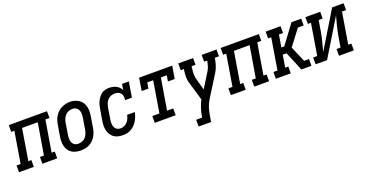

<svg xmlns="http://www.w3.org/2000/svg" viewBox="-56 -1232 4088 2129"><g transform="rotate(-20 1988.0 -168.0)"><path d="M-24 0V-80H24L85 -450H48V-530H499V-450H451L390 -80H427V0H252V-80H299L361 -450H176L115 -80H151V0Z M703 8Q675 8 647.5 1.5Q620 -5 597.5 -20Q575 -35 560.5 -58Q546 -81 539.5 -107.5Q533 -134 533.5 -163Q534 -192 539 -221L561 -351Q565 -375 573 -399.5Q581 -424 595 -446.5Q609 -469 629 -487.5Q649 -506 673 -517.5Q697 -529 722 -535Q747 -541 772 -541Q801 -541 828 -533Q855 -525 877.5 -510Q900 -495 914.5 -472Q929 -449 935.5 -422.5Q942 -396 941.5 -367Q941 -338 936 -309L915 -179Q911 -155 902.5 -130.5Q894 -106 880 -83.5Q866 -61 846 -42.5Q826 -24 802.5 -12.5Q779 -1 753.5 3.5Q728 8 703 8ZM705 -72Q728 -72 750.5 -81Q773 -90 789 -108Q805 -126 813.5 -148Q822 -170 826 -193L848 -323Q850 -338 851 -354.5Q852 -371 850 -386Q848 -401 842 -415Q836 -429 825 -439Q814 -449 799 -453.5Q784 -458 768 -458Q745 -458 723.5 -448.5Q702 -439 686 -421Q670 -403 661.5 -381.5Q653 -360 649 -337L628 -207Q625 -192 624 -176Q623 -160 625 -145Q627 -130 633 -116Q639 -102 649.5 -91.5Q660 -81 674.5 -76.5Q689 -72 705 -72Z M1202 8Q1174 8 1146.5 2Q1119 -4 1097 -19.5Q1075 -35 1060.5 -58Q1046 -81 1039.5 -107.5Q1033 -134 1033.5 -163Q1034 -192 1039 -221L1061 -351Q1064 -373 1070 -395Q1076 -417 1086 -438.5Q1096 -460 1111 -479.5Q1126 -499 1145 -513Q1164 -527 1187 -532.5Q1210 -538 1232 -538Q1255 -538 1276.5 -533.5Q1298 -529 1316.5 -519.5Q1335 -510 1349.5 -495Q1364 -480 1373 -461L1385 -530H1465L1435 -349H1355Q1358 -370 1356 -391Q1354 -412 1342.5 -427.5Q1331 -443 1312 -450.5Q1293 -458 1272 -458Q1249 -458 1226.5 -449.5Q1204 -441 1187 -423Q1170 -405 1161.5 -382.5Q1153 -360 1149 -337L1128 -207Q1125 -192 1124 -176.5Q1123 -161 1125 -145.5Q1127 -130 1132.5 -116.5Q1138 -103 1148 -92.5Q1158 -82 1172.5 -77Q1187 -72 1202 -72Q1224 -72 1245.5 -81Q1267 -90 1282.5 -107.5Q1298 -125 1307 -145.5Q1316 -166 1320 -188H1410Q1406 -163 1397 -139Q1388 -115 1374.5 -92Q1361 -69 1342.5 -49.5Q1324 -30 1301 -16.5Q1278 -3 1252.5 2.5Q1227 8 1202 8Z M1578 0V-80H1662L1723 -450H1653L1642 -381H1562L1586 -530H1977L1952 -381H1872L1883 -450H1814L1752 -80H1825V0Z M2021 205V125H2091Q2095 101 2100.5 76.5Q2106 52 2113.5 28Q2121 4 2130.5 -20Q2140 -44 2153 -66L2087 -291Q2081 -310 2079 -329.5Q2077 -349 2077.5 -369Q2078 -389 2080 -409.5Q2082 -430 2085 -450H2048V-530H2223V-450H2176Q2171 -417 2169 -384Q2167 -351 2172 -320V-319Q2172 -318 2172.5 -316.5Q2173 -315 2173 -313L2214 -162L2321 -334Q2338 -361 2346.5 -390.5Q2355 -420 2361 -450H2324V-530H2499V-450H2451Q2444 -410 2432 -369Q2420 -328 2397 -291L2236 -34Q2224 -14 2215 6.5Q2206 27 2199.5 47.5Q2193 68 2188.5 89Q2184 110 2180 131L2168 205Z M2476 0V-80H2524L2585 -450H2548V-530H2999V-450H2951L2890 -80H2927V0H2752V-80H2799L2861 -450H2676L2615 -80H2651V0Z M3007 0V-80H3055L3116 -450H3079V-530H3255V-450H3207L3183 -305H3217L3384 -530H3499V-450H3431L3326 -312L3290 -265L3369 -80H3427V0H3308L3215 -225H3170L3146 -80H3183V0Z M3476 0V-80H3524L3585 -450H3548V-530H3723V-450H3676L3654 -318Q3649 -290 3643 -262.5Q3637 -235 3630 -207.5Q3623 -180 3615.5 -152.5Q3608 -125 3601 -98L3864 -530H3999V-450H3951L3890 -80H3927V0H3752V-80H3799L3821 -212Q3826 -240 3832 -267.5Q3838 -295 3845 -322.5Q3852 -350 3859.5 -377.5Q3867 -405 3874 -432L3611 0Z"/></g></svg>

Font: Iosevka Curly Slab MdObl
Style: Regular
Weight: 500
Italic angle: -9°
Monospace: yes
Designer: Belleve Invis
Foundry: Belleve Invis
Version: Version 11.0.0; ttfautohint (v1.8.3)